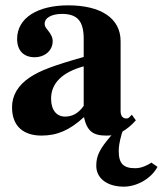

<svg xmlns="http://www.w3.org/2000/svg" viewBox="-20 -493 609 718"><path d="M546 115C543 117 541 119 533 123C513 133 501 136 485 136C442 136 424 119 424 72C424 57 426 40 435 8C436 4 437 1 438 -1C455 -11 471 -24 488 -43L473 -64L463 -54C460 -51 457 -50 452 -50C438 -50 431 -61 431 -78V-339C431 -425 357 -473 235 -473C122 -473 44 -427 44 -347C44 -305 68 -279 109 -279C149 -279 177 -305 177 -339C177 -353 171 -365 158 -381C149 -391 147 -398 147 -404C147 -428 176 -441 212 -441C271 -441 293 -412 293 -348V-280C177 -247 130 -229 92 -204C47 -174 25 -136 25 -92C25 -18 71 14 135 14C193 14 239 -5 294 -55C305 -4 327 14 376 14C383 14 390 14 397 13L394 16C353 64 340 89 340 127C340 174 381 205 443 205C490 205 544 177 569 131ZM293 -97C271 -66 247 -57 223 -57C193 -57 171 -80 171 -124C171 -182 213 -223 293 -245Z"/></svg>

Font: XITS Math
Style: Bold
Weight: 700
Designer: MicroPress Inc., with final additions and corrections provided by Coen Hoffman, Elsevier (retired)
Version: Version 1.105